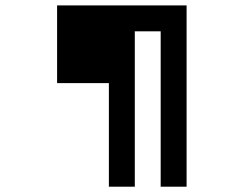

<svg xmlns="http://www.w3.org/2000/svg" viewBox="-20 -704 919 724"><path d="M683.6 -683.6V0H585.9V-585.9H488.3V0H390.6V-390.6H195.3V-683.6Z"/></svg>

Font: BabelStone Club Penguin
Style: Regular
Weight: 400
Designer: Andrew West
Foundry: BabelStone
Version: Version 1.02 November 6, 2013